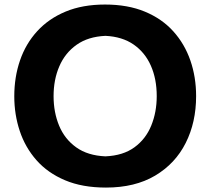

<svg xmlns="http://www.w3.org/2000/svg" viewBox="-20 -825 940 859"><path d="M454.1 14.2Q348.1 14.2 270.8 -18.6Q193.4 -51.3 143.1 -108.4Q92.8 -165.5 68.4 -239Q43.9 -312.5 43.9 -394Q43.9 -480.5 69.6 -554.9Q95.2 -629.4 146.5 -685.5Q197.8 -741.7 273.7 -773.2Q349.6 -804.7 449.7 -804.7Q551.8 -804.7 628.2 -772.9Q704.6 -741.2 755.4 -684.8Q806.2 -628.4 831.8 -554.2Q857.4 -480 857.4 -395Q857.4 -277.8 810.8 -185.3Q764.2 -92.8 674.1 -39.3Q584 14.2 454.1 14.2ZM451.7 -125.5Q530.8 -128.9 581.5 -166Q632.3 -203.1 656.7 -263.2Q681.2 -323.2 681.2 -395Q681.2 -471.7 655 -531Q628.9 -590.3 577.9 -625.7Q526.9 -661.1 451.7 -664.6Q374 -661.1 322.5 -624.5Q271 -587.9 245.4 -528.3Q219.7 -468.8 219.7 -395Q219.7 -322.3 244.6 -262.5Q269.5 -202.6 321 -165.8Q372.6 -128.9 451.7 -125.5Z"/></svg>

Font: Pinar-DS3-FD Bold
Style: Regular
Weight: 700
Designer: Amin Abedi
Version: Version 3.000